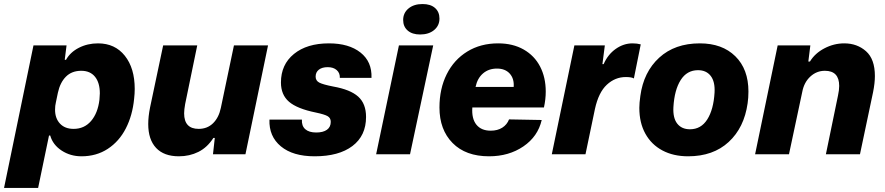

<svg xmlns="http://www.w3.org/2000/svg" viewBox="-52 -765 4389 952"><path d="M114 -540H278L269 -469L275 -468Q296 -506 339 -528Q382 -550 434 -550Q518 -550 567 -488.5Q616 -427 616 -324Q616 -301 613 -275Q605 -193 572 -128.5Q539 -64 482.5 -27Q426 10 352 10Q297 10 253.5 -18.5Q210 -47 197 -93H191L137 167H-32ZM441 -270Q443 -292 443 -302Q443 -355 419 -384.5Q395 -414 351 -414Q304 -414 275 -385Q246 -356 235 -305L225 -257Q221 -241 221 -221Q221 -178 245.5 -152Q270 -126 313 -126Q366 -126 399.5 -165Q433 -204 441 -270Z M683 -150Q683 -187 692 -232L757 -540H926L866 -249Q861 -221 861 -203Q861 -126 933 -126Q976 -126 1004.5 -154Q1033 -182 1043 -230L1108 -540H1277L1165 0H1004L1013 -81H1006Q976 -34 932 -12Q888 10 835 10Q761 10 722 -31.5Q683 -73 683 -150Z M1284 -172H1445Q1443 -141 1461.5 -124.5Q1480 -108 1516 -108Q1550 -108 1569 -121.5Q1588 -135 1588 -161Q1588 -180 1572.5 -189Q1557 -198 1514 -207Q1421 -226 1381 -260.5Q1341 -295 1341 -356Q1341 -445 1405.5 -497.5Q1470 -550 1579 -550Q1678 -550 1735.5 -504.5Q1793 -459 1790 -379H1633Q1634 -403 1617.5 -417.5Q1601 -432 1573 -432Q1545 -432 1529 -419.5Q1513 -407 1513 -385Q1513 -365 1531 -355.5Q1549 -346 1600 -336Q1685 -321 1724 -286Q1763 -251 1763 -185Q1763 -92 1695.5 -41Q1628 10 1508 10Q1400 10 1340.5 -39.5Q1281 -89 1284 -172Z M1926 -540H2096L1981 0H1813ZM1947 -666Q1947 -701 1973.5 -723Q2000 -745 2043 -745Q2083 -745 2105 -725.5Q2127 -706 2127 -673Q2127 -638 2100.5 -616Q2074 -594 2031 -594Q1992 -594 1969.5 -613.5Q1947 -633 1947 -666Z M2127 -232Q2127 -325 2163 -397Q2199 -469 2265 -509.5Q2331 -550 2418 -550Q2491 -550 2544.5 -519.5Q2598 -489 2626 -435Q2654 -381 2654 -311Q2654 -273 2645 -232H2290Q2286 -177 2310 -147Q2334 -117 2381 -117Q2415 -117 2438.5 -132Q2462 -147 2472 -173L2634 -170Q2615 -88 2543 -39Q2471 10 2373 10Q2257 10 2192 -56Q2127 -122 2127 -232ZM2495 -334Q2498 -375 2475.5 -400Q2453 -425 2412 -425Q2371 -425 2343 -401Q2315 -377 2306 -334Z M2796 -540H2947L2935 -447H2941Q2962 -495 3001 -522.5Q3040 -550 3084 -550Q3107 -550 3125 -545L3091 -376Q3080 -383 3051 -383Q2998 -383 2957 -345Q2916 -307 2898 -225L2851 0H2684Z M3118 -230Q3118 -254 3123 -289Q3139 -408 3216.5 -479Q3294 -550 3418 -550Q3529 -550 3594 -486Q3659 -422 3659 -311Q3659 -280 3655 -253Q3638 -132 3561 -61Q3484 10 3360 10Q3287 10 3232.5 -19Q3178 -48 3148 -102Q3118 -156 3118 -230ZM3491 -306Q3494 -360 3472 -388.5Q3450 -417 3409 -417Q3354 -417 3323 -368Q3292 -319 3287 -234Q3284 -180 3306 -152Q3328 -124 3369 -124Q3424 -124 3455 -173Q3486 -222 3491 -306Z M3804 -540H3966L3956 -460H3964Q3989 -501 4036 -525.5Q4083 -550 4134 -550Q4198 -550 4242 -511Q4286 -472 4286 -388Q4286 -353 4277 -308L4212 0H4043L4103 -291Q4109 -318 4109 -339Q4109 -414 4038 -414Q3997 -414 3966 -385.5Q3935 -357 3926 -310L3860 0H3692Z"/></svg>

Font: Mona Sans ExtraBold
Style: Italic
Weight: 800
Italic angle: -11.7°
Designer: Deni Anggara
Foundry: GitHub
Version: Version 2.000